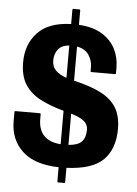

<svg xmlns="http://www.w3.org/2000/svg" viewBox="-59 -840 701 981"><g transform="rotate(5 291.0 -350.0)"><path d="M27.5 -249H152.5Q157.5 -249 157.5 -245V-220Q157.5 -109.5 272.5 -100.5V-272Q204 -290.5 152.8 -317Q101.5 -343.5 73.2 -387.2Q45 -431 45 -501.5Q45 -594 101.5 -653.8Q158 -713.5 272.5 -717V-790Q272.5 -795 277.5 -795H307.5Q312.5 -795 312.5 -790V-716.5Q385.5 -712 432 -683.2Q478.5 -654.5 500.5 -610.5Q522.5 -566.5 522.5 -515.5V-485.5Q522.5 -481.5 517.5 -481.5H397.5Q392.5 -481.5 392.5 -485.5V-508Q392.5 -539 374 -568Q355.5 -597 312.5 -605V-430Q397.5 -410.5 451.5 -382.8Q505.5 -355 531.5 -312.2Q557.5 -269.5 557.5 -204Q557.5 -101.5 501.2 -45Q445 11.5 312.5 17V90Q312.5 95 307.5 95H277.5Q272.5 95 272.5 90V17.5Q148 14.5 85.5 -44.2Q23 -103 23 -197V-244.5Q23 -249 27.5 -249ZM197.5 -524Q197.5 -493 216.2 -473.5Q235 -454 272.5 -441V-607Q232.5 -603.5 215 -580.2Q197.5 -557 197.5 -524ZM400 -186.5Q400 -212.5 379.8 -229.5Q359.5 -246.5 312.5 -261V-100.5Q360.5 -104 380.2 -124.5Q400 -145 400 -186.5Z"/></g></svg>

Font: MFEK Sans
Style: Bold
Weight: 700
Designer: Owen Earl
Foundry: indestructible type*
Version: Version 0.001; ttfautohint (v1.8.4.7-5d5b)